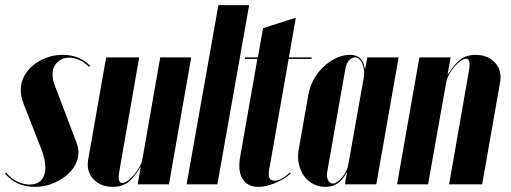

<svg xmlns="http://www.w3.org/2000/svg" viewBox="-54 -719 1994 749"><path d="M293 -458Q277 -475 256.5 -484.5Q236 -494 216 -494Q187 -494 169 -475.5Q151 -457 151 -428Q151 -406 161 -382L244 -164Q252 -142 252 -123Q252 -97 238 -73Q224 -49 200 -30.5Q176 -12 145.5 -1Q115 10 82 10Q45 10 15.5 -3.5Q-14 -17 -34 -42L-30 -46Q-13 -24 12 -11.5Q37 1 62 1Q91 1 107 -16.5Q123 -34 123 -66Q123 -97 107 -138L39 -311Q27 -343 27 -368Q27 -396 40 -421Q53 -446 75.5 -464.5Q98 -483 127.5 -494Q157 -505 190 -505Q257 -505 298 -462Z M493 -66Q468 -24 444 -7Q420 10 387 10Q338 10 310 -20.5Q282 -51 290 -96L360 -495H489L411 -48Q404 -5 423 -5Q432 -5 444.5 -14Q457 -23 468.5 -36.5Q480 -50 489 -65.5Q498 -81 501 -95L571 -495H692L605 0H483L495 -66Z M798 -699H918L794 0H674Z M954 10Q911 10 892 -21.5Q873 -53 883 -108L950 -489H901L902 -495H952L972 -609L1100 -650L1073 -495H1162L1161 -489H1072L996 -57Q988 -14 1017 -14Q1042 -14 1077 -46L1080 -42Q1054 -19 1018.5 -4.5Q983 10 954 10Z M1300 -46H1298Q1281 -15 1261.5 -2.5Q1242 10 1216 10Q1189 10 1167.5 -1.5Q1146 -13 1132 -32.5Q1118 -52 1112 -78.5Q1106 -105 1111 -134L1149 -350Q1155 -382 1170.5 -410Q1186 -438 1208.5 -459Q1231 -480 1257.5 -492.5Q1284 -505 1311 -505Q1335 -505 1349.5 -493Q1364 -481 1369 -452H1371L1379 -495H1501L1414 0H1292L1294 -16ZM1365 -416Q1370 -446 1359.5 -470.5Q1349 -495 1331 -495Q1317 -495 1306.5 -482Q1296 -469 1293 -449L1223 -51Q1219 -31 1225.5 -17Q1232 -3 1245 -3Q1253 -3 1262.5 -10Q1272 -17 1281 -27.5Q1290 -38 1296.5 -51.5Q1303 -65 1305 -78Z M1694 -429Q1720 -471 1743.5 -488Q1767 -505 1800 -505Q1849 -505 1877 -474.5Q1905 -444 1897 -399L1827 0H1698L1776 -447Q1783 -490 1764 -490Q1755 -490 1742.5 -481Q1730 -472 1718.5 -458.5Q1707 -445 1698.5 -429.5Q1690 -414 1687 -400L1616 0H1495L1582 -495H1704L1692 -429Z"/></svg>

Font: Moniqa Black Ita Display
Style: Italic
Weight: 900
Italic angle: -10°
Designer: Rajesh Rajput
Foundry: Rajesh Rajput
Version: Version 1.000